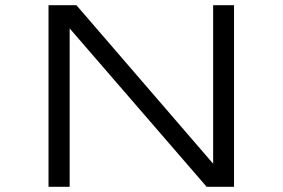

<svg xmlns="http://www.w3.org/2000/svg" viewBox="-20 -720 1090 740"><path d="M801.5 -700H882V0H776.5L248.5 -610.5V0H167V-700H274.5L801.5 -89Z"/></svg>

Font: League Mono Extended Light
Style: Regular
Weight: 300
Width: 9
Designer: Tyler Finck
Foundry: The League of Moveable Type / Tyler Finck
Version: Version 2.210